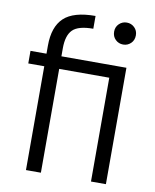

<svg xmlns="http://www.w3.org/2000/svg" viewBox="-85 -822 717 887"><g transform="rotate(10 274.0 -378.5)"><path d="M98 -584Q98 -672 143 -714.5Q188 -757 291 -757V-697Q221 -697 194.5 -670.5Q168 -644 168 -584V-546H473V0H403V-487H168V0H98V-487H23V-546H98ZM439 -649Q418 -649 403 -663.5Q388 -678 388 -701Q388 -723 403 -737.5Q418 -752 439 -752Q460 -752 475 -737.5Q490 -723 490 -701Q490 -678 475 -663.5Q460 -649 439 -649Z"/></g></svg>

Font: Poppins Light
Style: Regular
Weight: 300
Designer: Ninad Kale (Devanagari), Jonny Pinhorn (Latin)
Version: Version 5.002